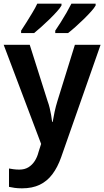

<svg xmlns="http://www.w3.org/2000/svg" viewBox="-20 -786 568 1046"><path d="M0 -542H142L239 -236Q246 -217 250.5 -198Q255 -179 258.5 -160Q262 -141 264 -122H267Q271 -147 277.5 -177Q284 -207 293 -236L388 -542H528L313 71Q294 125 265.5 163Q237 201 196.5 220.5Q156 240 100 240Q77 240 59.5 237.5Q42 235 29 232V132Q39 134 54 136Q69 138 85 138Q114 138 134.5 125.5Q155 113 169 91.5Q183 70 190 42L204 -2ZM501 -756Q494 -743 476 -723Q458 -703 435.5 -681Q413 -659 391 -639.5Q369 -620 351 -606H281V-619Q294 -638 310.5 -664Q327 -690 342.5 -717Q358 -744 369 -766H501ZM315 -756Q308 -743 290 -723Q272 -703 249.5 -681Q227 -659 205 -639.5Q183 -620 166 -606H95V-619Q108 -638 124 -664Q140 -690 156.5 -717Q173 -744 183 -766H315Z"/></svg>

Font: Noto Sans Display SemiBold
Style: Regular
Weight: 600
Designer: Monotype Design Team
Foundry: Monotype Imaging Inc.
Version: Version 2.003